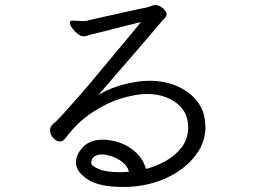

<svg xmlns="http://www.w3.org/2000/svg" viewBox="-20 -727 1040 756"><path d="M462 9Q368 9 323.5 -21.5Q279 -52 279 -87Q279 -119 307 -148Q335 -177 384 -177Q419 -177 453.5 -164.5Q488 -152 515.5 -126.5Q543 -101 555 -62Q592 -71 630.5 -92Q669 -113 695 -146.5Q721 -180 721 -227Q721 -230 720.5 -233.5Q720 -237 720 -240Q717 -276 695 -302Q673 -328 637.5 -342.5Q602 -357 560 -357Q515 -357 457.5 -339.5Q400 -322 342 -283.5Q284 -245 237 -182Q228 -170 216 -170Q202 -170 189.5 -184Q177 -198 177 -214Q177 -228 190 -240Q202 -249 227 -276.5Q252 -304 286 -342.5Q320 -381 356.5 -425Q393 -469 428 -511Q463 -553 491.5 -587Q520 -621 535 -640Q512 -635 475 -625.5Q438 -616 401.5 -606.5Q365 -597 342 -592Q333 -590 325 -587Q317 -584 309 -584Q298 -584 285.5 -594Q273 -604 264 -616.5Q255 -629 255 -638Q255 -643 260 -645Q262 -646 268 -646Q275 -646 285 -645Q295 -644 305 -644Q309 -644 312.5 -644Q316 -644 320 -645Q328 -647 352 -652.5Q376 -658 407.5 -665Q439 -672 470.5 -679Q502 -686 525 -691Q548 -696 555 -697Q566 -699 574.5 -703Q583 -707 592 -707Q608 -707 622 -694Q636 -681 636 -672Q636 -662 628 -654.5Q620 -647 615 -641Q563 -579 501 -507.5Q439 -436 368 -354Q419 -383 472.5 -396Q526 -409 568 -409Q627 -409 675.5 -388.5Q724 -368 754.5 -330.5Q785 -293 788 -241Q788 -237 788.5 -233.5Q789 -230 789 -227Q789 -165 748 -112.5Q707 -60 638 -27.5Q569 5 484 9ZM488 -51Q481 -75 460.5 -90Q440 -105 418 -112Q396 -119 382 -119Q361 -119 350 -109.5Q339 -100 339 -86Q339 -74 368.5 -61.5Q398 -49 452 -49Q460 -49 469 -49.5Q478 -50 488 -51Z"/></svg>

Font: Moon Stars Kai T HW
Style: Regular
Weight: 400
Designer: GuiWonder
Version: Version 1.101